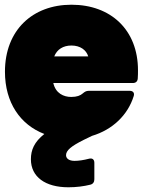

<svg xmlns="http://www.w3.org/2000/svg" viewBox="-20 -581 606 814"><path d="M354 -342H210C222 -372 248 -388 283 -388C320 -388 346 -369 354 -342ZM1 -277C1 -146 66 -52 168 -13C125 21 111 55 111 94C111 169 172 213 270 213C303 213 335 209 363 202C375 199 380 190 380 179V109C380 95 371 88 357 92C334 98 313 101 296 101C273 101 260 91 260 77C260 57 281 39 335 12L370 -5C457 -31 522 -93 547 -174C551 -187 544 -196 530 -196H356C346 -196 339 -192 331 -185C321 -176 306 -170 282 -170C250 -170 216 -185 206 -229H543C555 -229 563 -235 564 -248C565 -260 565 -274 565 -283C565 -455 449 -561 283 -561C118 -561 1 -453 1 -277Z"/></svg>

Font: Malmofest Black-Rounded
Style: Regular
Weight: 800
Designer: Jonny Pinhorn (Poppins), Kolossal
Version: Version 1.004;Glyphs 3.1.2 (3151)